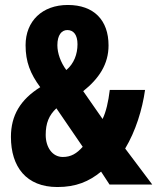

<svg xmlns="http://www.w3.org/2000/svg" viewBox="-20 -743 633 773"><path d="M253 -723C150 -723 83 -658 83 -561C83 -494 102 -446 142 -392C62 -342 24 -278 24 -192C24 -71 86 10 211 10C286 10 338 -12 387 -52L421 0H593L484 -145C526 -215 553 -302 564 -381H422C416 -332 407 -293 393 -264L315 -376C379 -427 417 -485 417 -560C417 -662 358 -723 253 -723ZM251 -622C276 -622 292 -603 292 -565C292 -525 278 -487 247 -461C224 -492 211 -529 211 -561C211 -602 228 -622 251 -622ZM207 -307 313 -152C289 -125 266 -111 233 -111C190 -111 164 -151 164 -200C164 -247 177 -279 207 -307Z"/></svg>

Font: Noto Sans Oriya ExtCond Bold
Style: Bold
Weight: 700
Width: 2
Designer: Amélie Bonet and Sol Matas
Foundry: Google LLC
Version: Version 2.006